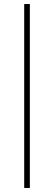

<svg xmlns="http://www.w3.org/2000/svg" viewBox="-20 -822 268 952"><path d="M100 110V-802H128V110Z"/></svg>

Font: Literata 72pt ExtraLight
Style: Regular
Weight: 200
Designer: Latin by Veronika Burian and Jose Scaglione. Greek by Irene Vlachou. Cyrillic by Vera Evstafieva.
Foundry: TypeTogether
Version: Version 3.002